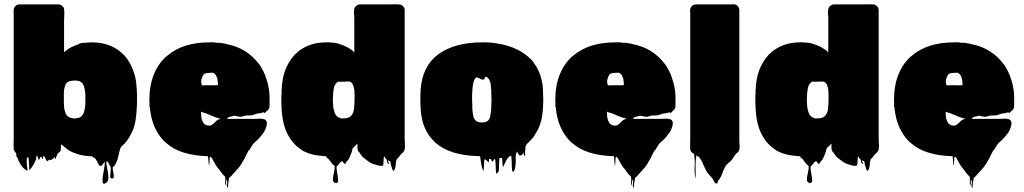

<svg xmlns="http://www.w3.org/2000/svg" viewBox="-20 -731 4857 911"><path d="M606 -104 594 -81Q590 -75 586.5 -69.5Q583 -64 579 -59L573 -52L571 -50Q570 -49 569.5 -48Q569 -47 567 -46Q566 -45 564.5 -43.5Q563 -42 559 -38Q557 -36 557 -36Q555 -35 553 -33Q552 -32 549.5 -22Q547 -12 546 -10Q543 2 540.5 14Q538 26 533 37L530 43Q528 48 524.5 53.5Q521 59 515 62Q514 71 517 84Q520 97 520 106.5Q520 116 511 116Q503 116 503 106.5Q503 97 505 83.5Q507 70 504 58Q500 54 498 49Q496 44 493 39Q491 38 489 36Q489 34 487 34Q487 33 485 33Q484 48 489 70Q494 92 494.5 111.5Q495 131 480 139Q469 145 467 134Q465 123 468 104.5Q471 86 474.5 67Q478 48 477 37Q475 39 475 39Q474 39 474 39.5Q474 40 474 40Q473 42 471 44Q470 46 467.5 49Q465 52 462 54Q460 58 457 56Q452 56 448 50Q448 49 447.5 48.5Q447 48 447 48Q447 47 446.5 47Q446 47 446 46Q446 45 445.5 45Q445 45 445 44Q443 39 440.5 34.5Q438 30 435 26Q434 23 430 19L427 16Q427 18 425 18Q424 19 419 12Q420 12 414 11Q408 10 407 10H402Q361 7 331 -6Q319 -10 306 -18L294 -27Q291 -29 287 -33Q282 -36 274 -44L272 -46L269 -42V-30Q269 -27 269 -24Q269 -21 268 -18Q267 -14 264 -11Q262 -9 259.5 -7Q257 -5 254 -3Q252 1 250 6Q248 11 246 16Q245 17 244.5 20.5Q244 24 242 23Q240 21 240 14Q234 21 226 26Q222 29 219.5 27.5Q217 26 213 28Q210 29 207.5 32Q205 35 201 31Q199 30 197 25L194 16Q190 12 188 9Q188 8 187.5 8Q187 8 187 7Q185 11 185 15.5Q185 20 183 24Q182 25 181 22Q180 19 179 18Q177 16 175 12Q174 13 173 13.5Q172 14 171 15Q170 17 169.5 19.5Q169 22 167 24Q165 29 163 26Q161 24 161 20Q161 16 159 13Q158 11 156.5 9Q155 7 153 6Q153 8 153 12Q153 16 151 26Q150 28 149 30Q148 32 147 34Q144 39 141.5 45Q139 51 135 56Q134 59 131.5 62Q129 65 127 68Q126 69 125.5 70Q125 71 123 72Q120 78 119 76Q118 61 117.5 46Q117 31 115 16Q115 14 113 16Q112 16 112 16.5Q112 17 111 17Q110 17 110 16.5Q110 16 108 16Q105 31 107.5 48Q110 65 110.5 73.5Q111 82 100 74Q87 64 78 49.5Q69 35 63 19Q61 15 61 12Q60 15 59 14Q57 9 57.5 4Q58 -1 56 -5L50 -11V-12Q47 -15 47 -18Q46 -18 46 -18.5Q46 -19 46 -19Q45 -22 45 -25Q45 -28 45 -31Q44 -39 44.5 -48Q45 -57 45 -64V-659Q45 -665 44.5 -671Q44 -677 45 -683Q45 -694 53 -702Q61 -710 72 -710H257Q268 -710 276 -702Q283 -697 284 -687Q286 -674 285 -661Q284 -648 284 -635V-483L291 -489Q315 -509 348 -519Q350 -521 352 -521Q353 -522 357 -524Q357 -524 358 -524Q359 -524 360 -525Q369 -528 379 -528H386Q394 -529 401.5 -529.5Q409 -530 417 -530Q464 -530 502.5 -514.5Q541 -499 571 -467Q573 -464 575.5 -461.5Q578 -459 580 -456Q596 -435 606 -411Q609 -405 611 -399Q613 -393 615 -387Q620 -375 623.5 -356.5Q627 -338 628 -318Q628 -310 629 -307Q630 -294 630 -282Q630 -270 630 -262V-245Q630 -239 629.5 -233Q629 -227 629 -221Q628 -209 627.5 -198Q627 -187 625 -176Q624 -163 621.5 -150.5Q619 -138 615 -126Q611 -114 606 -104ZM303 -178Q309 -174 315.5 -172Q322 -170 329 -169H335Q339 -169 340.5 -169.5Q342 -170 343 -170Q347 -171 350.5 -171.5Q354 -172 357 -173L362 -176Q373 -184 377 -195Q382 -207 384 -227Q384 -231 384.5 -234.5Q385 -238 385 -242V-283Q385 -285 384.5 -287.5Q384 -290 384 -293Q384 -296 383.5 -299Q383 -302 382 -305Q382 -308 381 -311.5Q380 -315 379 -318Q379 -320 378.5 -321Q378 -322 378 -323Q370 -343 353 -347Q349 -348 345 -348.5Q341 -349 336 -349Q328 -348 319 -347.5Q310 -347 302 -342Q293 -336 289.5 -325.5Q286 -315 284 -304Q283 -298 283 -291.5Q283 -285 283 -279V-263Q283 -255 283 -246.5Q283 -238 284 -227V-222Q285 -219 285 -216Q285 -213 286 -210Q288 -203 290.5 -195.5Q293 -188 298 -182Q300 -181 301 -180Q302 -179 303 -178Z M1063 137Q1062 142 1062 153Q1062 164 1059 159Q1055 151 1057.5 140.5Q1060 130 1055 122Q1053 118 1053 126.5Q1053 135 1053 143Q1053 151 1051 148Q1047 138 1048.5 127.5Q1050 117 1048 107Q1043 103 1038.5 98Q1034 93 1031 89Q1027 84 1024 79.5Q1021 75 1018 71Q1010 63 1003 51L991 30Q991 29 988 23.5Q985 18 983 16Q981 14 979 13Q975 13 975 16Q974 26 974 35.5Q974 45 972 55Q972 57 971 52Q970 47 970 44Q969 36 968.5 27Q968 18 967 10H961Q901 8 852 -7Q803 -22 768 -53L762 -58L755 -65Q729 -93 712.5 -131Q696 -169 691 -221Q690 -221 690 -223Q689 -225 689 -233Q689 -234 689.5 -235Q690 -236 690 -237Q689 -242 689 -247.5Q689 -253 689 -259V-266Q690 -326 708 -373Q726 -420 758 -453Q760 -454 760.5 -455Q761 -456 762 -457Q763 -458 766 -460.5Q769 -463 769 -463Q772 -466 774 -467Q848 -530 974 -530H995Q999 -530 1000 -529Q1009 -529 1013 -528Q1027 -529 1034 -526Q1039 -525 1044 -524.5Q1049 -524 1054 -522Q1106 -512 1144 -487.5Q1182 -463 1207 -429Q1212 -425 1215 -419Q1218 -413 1221 -408L1229 -394Q1230 -391 1231.5 -388.5Q1233 -386 1234 -383Q1236 -380 1237 -377Q1238 -374 1239 -371Q1244 -357 1248.5 -342Q1253 -327 1255 -312Q1255 -308 1256 -306Q1258 -298 1258 -290Q1258 -282 1259 -274V-228Q1259 -214 1247 -205Q1244 -203 1240 -199Q1238 -194 1236 -194Q1236 -194 1232 -198Q1230 -198 1226 -197Q1222 -196 1220 -195Q1216 -194 1213 -193.5Q1210 -193 1206 -193Q1198 -192 1191 -189Q1184 -186 1176 -184Q1170 -183 1163 -183Q1156 -183 1149 -183Q1140 -182 1132.5 -179Q1125 -176 1117 -177Q1111 -178 1105 -179.5Q1099 -181 1092 -182Q1088 -181 1084.5 -180Q1081 -179 1077 -178Q1074 -177 1071 -177Q1068 -177 1065 -175Q1062 -173 1056 -167H1193Q1197 -167 1201.5 -167.5Q1206 -168 1211 -168H1216Q1222 -168 1230 -166Q1232 -166 1233 -165.5Q1234 -165 1235 -165Q1242 -162 1245 -154Q1247 -148 1246 -144Q1246 -137 1243 -128L1240 -120Q1234 -104 1224 -93Q1220 -88 1216 -83Q1212 -78 1207 -73Q1203 -69 1199 -65Q1195 -61 1190 -57L1184 -51Q1179 -46 1175.5 -39.5Q1172 -33 1168 -27Q1165 -24 1164 -22Q1166 -24 1164 -20Q1162 -16 1160 -18Q1158 -13 1155.5 -9Q1153 -5 1149 3Q1147 8 1144.5 12.5Q1142 17 1140 22Q1134 33 1129 40Q1128 43 1126.5 45.5Q1125 48 1123 50L1119 56Q1118 57 1117 59Q1116 61 1114 63Q1108 70 1102 76.5Q1096 83 1090 90L1083 97Q1081 100 1078.5 103Q1076 106 1073 108Q1069 112 1067 112Q1066 118 1065.5 124.5Q1065 131 1063 137ZM938 -326H943Q956 -326 969 -326.5Q982 -327 995 -326L1014 -327V-339Q1013 -340 1013 -341Q1013 -345 1012.5 -350Q1012 -355 1011 -359L1005 -373Q1004 -374 1004 -374.5Q1004 -375 1003 -376Q998 -383 992 -385Q992 -386 989 -386H988Q981 -386 974 -385.5Q967 -385 960 -384Q958 -383 954.5 -382.5Q951 -382 948 -380Q947 -379 947 -378.5Q947 -378 946 -377Q944 -375 943 -372Q942 -369 940 -367Q934 -351 934.5 -344Q935 -337 938 -326ZM965 -136Q967 -135 977 -135Q983 -137 988.5 -141Q994 -145 998 -149L1007 -158Q1015 -164 1019 -165Q1023 -166 1028 -167Q1021 -169 1014.5 -171Q1008 -173 1001 -175Q990 -179 979.5 -184Q969 -189 958 -193L938 -199Q936 -201 934 -201V-196Q934 -195 934.5 -187.5Q935 -180 935 -178Q936 -167 940.5 -156.5Q945 -146 953 -140L961 -137Q962 -136 965 -136Z M1901 -30Q1901 -27 1900.5 -24Q1900 -21 1899 -18Q1897 -14 1896 -13Q1892 -7 1889 -5Q1887 -4 1883 0Q1881 2 1880 4Q1876 8 1873 13Q1870 18 1865 22L1862 25Q1858 37 1857.5 51.5Q1857 66 1850 77Q1847 83 1842 74Q1840 69 1838 60.5Q1836 52 1834 48Q1833 44 1833 39.5Q1833 35 1829 33Q1828 32 1826 32Q1823 32 1819 30Q1819 31 1822 36Q1825 41 1826.5 44.5Q1828 48 1821 45Q1818 43 1816.5 36Q1815 29 1815 27Q1811 23 1809 20Q1808 18 1806 15.5Q1804 13 1802 10Q1800 21 1800 32Q1800 43 1798 54Q1798 55 1794 55Q1790 56 1786 56Q1782 56 1778 55Q1765 52 1751.5 47.5Q1738 43 1727 34Q1712 24 1698 11L1692 2Q1691 1 1690 0Q1689 -1 1687 -5V-6Q1680 -11 1678.5 -16Q1677 -21 1676 -26V-50Q1675 -49 1674 -48Q1673 -47 1671 -45Q1671 -44 1670 -43Q1669 -42 1669 -42Q1668 -41 1667 -40.5Q1666 -40 1665 -39Q1663 -36 1660 -33.5Q1657 -31 1654 -29L1651 -18Q1651 -17 1650.5 -16.5Q1650 -16 1650 -14V-13L1644 3Q1641 10 1638 17Q1635 24 1631 29Q1628 34 1624 35Q1623 37 1621.5 42Q1620 47 1615 46Q1611 44 1608.5 39Q1606 34 1601 34Q1600 35 1597.5 37Q1595 39 1594 40Q1593 41 1589 46Q1585 51 1582 55Q1581 56 1580 56.5Q1579 57 1577 58Q1576 71 1580 90.5Q1584 110 1584.5 124.5Q1585 139 1572 137Q1559 134 1559.5 120Q1560 106 1564.5 88Q1569 70 1568 57L1565 54Q1565 54 1564.5 54Q1564 54 1564 53Q1563 53 1560.5 50.5Q1558 48 1557 47L1536 20Q1535 19 1535 18.5Q1535 18 1534 17Q1531 22 1532 25Q1533 28 1528 10H1517Q1512 10 1510 9Q1460 6 1422 -13Q1418 -15 1414.5 -17Q1411 -19 1408 -22Q1368 -48 1343.5 -96.5Q1319 -145 1316 -221Q1315 -236 1315 -248Q1315 -260 1315 -273V-279Q1315 -282 1316 -284V-300Q1318 -365 1339 -411.5Q1360 -458 1394 -486Q1399 -491 1405 -494Q1456 -530 1528 -530Q1534 -530 1540.5 -530Q1547 -530 1552 -529Q1560 -529 1567.5 -528Q1575 -527 1582 -525Q1584 -524 1587 -523.5Q1590 -523 1593 -521Q1618 -514 1639 -500L1645 -496Q1649 -494 1651.5 -491.5Q1654 -489 1657 -487Q1657 -486 1657.5 -486Q1658 -486 1658 -486Q1658 -486 1658 -485.5Q1658 -485 1659 -485Q1659 -475 1659.5 -476Q1660 -477 1660.5 -482Q1661 -487 1661 -487V-648Q1660 -658 1659.5 -669Q1659 -680 1661 -689Q1664 -700 1672 -704Q1678 -710 1688 -710H1822Q1830 -710 1845 -710.5Q1860 -711 1873 -710Q1882 -710 1886 -706Q1890 -704 1891 -703Q1900 -696 1900 -682V-76Q1900 -66 1901 -53.5Q1902 -41 1901 -30ZM1636 -174Q1645 -179 1650 -186.5Q1655 -194 1658 -204Q1661 -218 1661 -232Q1661 -234 1661.5 -236.5Q1662 -239 1662 -241V-262Q1663 -270 1662.5 -279.5Q1662 -289 1661 -305Q1660 -307 1660 -310L1657 -323Q1656 -325 1655 -327.5Q1654 -330 1653 -332L1648 -338L1646 -340Q1644 -341 1642 -343Q1639 -344 1634 -344H1628Q1621 -344 1613.5 -343.5Q1606 -343 1598 -343Q1595 -343 1591 -343.5Q1587 -344 1583 -343Q1575 -338 1571 -330Q1570 -330 1570 -329.5Q1570 -329 1570 -329Q1570 -329 1568 -325Q1567 -322 1566 -319Q1565 -316 1564 -313Q1564 -311 1563.5 -308.5Q1563 -306 1563 -304Q1562 -300 1561.5 -296Q1561 -292 1561 -288Q1561 -285 1560.5 -282Q1560 -279 1560 -276Q1559 -264 1559.5 -251Q1560 -238 1561 -226Q1561 -224 1561.5 -222Q1562 -220 1562 -218L1564 -210Q1566 -201 1569.5 -192.5Q1573 -184 1580 -178L1585 -175Q1595 -169 1605 -169Q1615 -169 1620 -170Q1625 -170 1628.5 -171.5Q1632 -173 1636 -174Z M2557 -276Q2558 -260 2557.5 -244Q2557 -228 2556 -213Q2554 -182 2547 -155.5Q2540 -129 2527 -107Q2523 -100 2519 -93Q2515 -86 2510 -79Q2505 -73 2499 -68Q2499 -67 2498.5 -66.5Q2498 -66 2498 -66Q2494 -60 2488 -56Q2487 -55 2486 -54Q2485 -53 2483 -51Q2482 -50 2481 -49Q2480 -48 2479 -47L2473 -34Q2473 -30 2473 -26.5Q2473 -23 2472 -19Q2471 -12 2472 -0.5Q2473 11 2468 7Q2465 4 2464.5 -0.5Q2464 -5 2464 -9Q2464 -7 2462 -5Q2461 -2 2458.5 1.5Q2456 5 2452 6Q2445 9 2440.5 1.5Q2436 -6 2434 -10Q2434 -10 2434 -10.5Q2434 -11 2433 -12Q2426 1 2427 17.5Q2428 34 2426 50Q2426 54 2425 59.5Q2424 65 2423 70Q2422 76 2418 81Q2418 84 2414 84Q2410 82 2410 79Q2408 62 2408 44Q2408 26 2406 9Q2406 9 2405.5 8.5Q2405 8 2404 8Q2401 9 2398 11Q2395 13 2393 15Q2386 22 2381 32Q2378 38 2375.5 44Q2373 50 2370 55Q2369 56 2367.5 59.5Q2366 63 2366 62Q2364 51 2364 40Q2364 29 2362 19Q2364 19 2356.5 18.5Q2349 18 2350 19Q2348 35 2348 51Q2348 67 2346 83Q2346 84 2342.5 87Q2339 90 2338 91Q2337 92 2335.5 92.5Q2334 93 2334 92Q2332 75 2332 57.5Q2332 40 2329 23Q2326 24 2324 26Q2322 28 2322 28Q2321 29 2320.5 31.5Q2320 34 2318 36Q2317 36 2313 32Q2312 30 2311.5 28Q2311 26 2309 25Q2309 24 2308.5 24Q2308 24 2308 24Q2307 23 2307 23.5Q2307 24 2306 23H2300Q2300 27 2300 31Q2300 35 2298 40Q2298 40 2290 31Q2285 26 2285 26.5Q2285 27 2282 26Q2278 26 2278 25Q2277 39 2276.5 52.5Q2276 66 2274 80Q2274 82 2272.5 78Q2271 74 2270 72Q2269 69 2268 66.5Q2267 64 2266 61Q2263 48 2261.5 35.5Q2260 23 2258 10H2252Q2116 7 2047 -53L2041 -59Q1982 -115 1976 -213Q1973 -260 1976 -307Q1984 -418 2060.5 -474Q2137 -530 2270 -530H2279Q2293 -530 2307 -529Q2321 -528 2334 -526Q2336 -526 2337 -525Q2440 -510 2502 -447Q2504 -445 2507.5 -440.5Q2511 -436 2512 -434Q2540 -397 2550 -351Q2550 -350 2550.5 -349Q2551 -348 2551 -347Q2555 -330 2556 -311.5Q2557 -293 2557 -276ZM2239 -157Q2242 -155 2246 -153Q2257 -150 2263 -150Q2269 -150 2275 -151H2281Q2285 -153 2288.5 -154.5Q2292 -156 2295 -158Q2303 -166 2305.5 -177Q2308 -188 2309 -198Q2310 -204 2310.5 -211Q2311 -218 2311 -225Q2312 -239 2312 -258Q2312 -277 2311 -292Q2311 -297 2311 -302Q2311 -307 2310 -311Q2310 -315 2309.5 -318.5Q2309 -322 2309 -326Q2306 -352 2295 -361Q2291 -365 2289.5 -365.5Q2288 -366 2286 -366Q2285 -366 2284 -366.5Q2283 -367 2282 -366Q2281 -365 2280.5 -361.5Q2280 -358 2278 -356Q2277 -354 2272.5 -353.5Q2268 -353 2266 -354Q2260 -355 2255 -360H2249Q2248 -361 2247 -362.5Q2246 -364 2244 -365Q2241 -365 2238 -362Q2231 -356 2228 -345.5Q2225 -335 2223 -321Q2222 -318 2222 -313Q2222 -310 2221.5 -306.5Q2221 -303 2221 -299Q2220 -291 2220 -280Q2220 -269 2220 -258Q2220 -251 2220.5 -244.5Q2221 -238 2221 -231Q2221 -224 2221 -217Q2221 -210 2222 -205Q2224 -187 2226.5 -177Q2229 -167 2239 -157Z M2989 137Q2988 142 2988 153Q2988 164 2985 159Q2981 151 2983.5 140.5Q2986 130 2981 122Q2979 118 2979 126.5Q2979 135 2979 143Q2979 151 2977 148Q2973 138 2974.5 127.5Q2976 117 2974 107Q2969 103 2964.5 98Q2960 93 2957 89Q2953 84 2950 79.5Q2947 75 2944 71Q2936 63 2929 51L2917 30Q2917 29 2914 23.5Q2911 18 2909 16Q2907 14 2905 13Q2901 13 2901 16Q2900 26 2900 35.5Q2900 45 2898 55Q2898 57 2897 52Q2896 47 2896 44Q2895 36 2894.5 27Q2894 18 2893 10H2887Q2827 8 2778 -7Q2729 -22 2694 -53L2688 -58L2681 -65Q2655 -93 2638.5 -131Q2622 -169 2617 -221Q2616 -221 2616 -223Q2615 -225 2615 -233Q2615 -234 2615.5 -235Q2616 -236 2616 -237Q2615 -242 2615 -247.5Q2615 -253 2615 -259V-266Q2616 -326 2634 -373Q2652 -420 2684 -453Q2686 -454 2686.5 -455Q2687 -456 2688 -457Q2689 -458 2692 -460.5Q2695 -463 2695 -463Q2698 -466 2700 -467Q2774 -530 2900 -530H2921Q2925 -530 2926 -529Q2935 -529 2939 -528Q2953 -529 2960 -526Q2965 -525 2970 -524.5Q2975 -524 2980 -522Q3032 -512 3070 -487.5Q3108 -463 3133 -429Q3138 -425 3141 -419Q3144 -413 3147 -408L3155 -394Q3156 -391 3157.5 -388.5Q3159 -386 3160 -383Q3162 -380 3163 -377Q3164 -374 3165 -371Q3170 -357 3174.5 -342Q3179 -327 3181 -312Q3181 -308 3182 -306Q3184 -298 3184 -290Q3184 -282 3185 -274V-228Q3185 -214 3173 -205Q3170 -203 3166 -199Q3164 -194 3162 -194Q3162 -194 3158 -198Q3156 -198 3152 -197Q3148 -196 3146 -195Q3142 -194 3139 -193.5Q3136 -193 3132 -193Q3124 -192 3117 -189Q3110 -186 3102 -184Q3096 -183 3089 -183Q3082 -183 3075 -183Q3066 -182 3058.5 -179Q3051 -176 3043 -177Q3037 -178 3031 -179.5Q3025 -181 3018 -182Q3014 -181 3010.5 -180Q3007 -179 3003 -178Q3000 -177 2997 -177Q2994 -177 2991 -175Q2988 -173 2982 -167H3119Q3123 -167 3127.5 -167.5Q3132 -168 3137 -168H3142Q3148 -168 3156 -166Q3158 -166 3159 -165.5Q3160 -165 3161 -165Q3168 -162 3171 -154Q3173 -148 3172 -144Q3172 -137 3169 -128L3166 -120Q3160 -104 3150 -93Q3146 -88 3142 -83Q3138 -78 3133 -73Q3129 -69 3125 -65Q3121 -61 3116 -57L3110 -51Q3105 -46 3101.5 -39.5Q3098 -33 3094 -27Q3091 -24 3090 -22Q3092 -24 3090 -20Q3088 -16 3086 -18Q3084 -13 3081.5 -9Q3079 -5 3075 3Q3073 8 3070.5 12.5Q3068 17 3066 22Q3060 33 3055 40Q3054 43 3052.5 45.5Q3051 48 3049 50L3045 56Q3044 57 3043 59Q3042 61 3040 63Q3034 70 3028 76.5Q3022 83 3016 90L3009 97Q3007 100 3004.5 103Q3002 106 2999 108Q2995 112 2993 112Q2992 118 2991.5 124.5Q2991 131 2989 137ZM2864 -326H2869Q2882 -326 2895 -326.5Q2908 -327 2921 -326L2940 -327V-339Q2939 -340 2939 -341Q2939 -345 2938.5 -350Q2938 -355 2937 -359L2931 -373Q2930 -374 2930 -374.5Q2930 -375 2929 -376Q2924 -383 2918 -385Q2918 -386 2915 -386H2914Q2907 -386 2900 -385.5Q2893 -385 2886 -384Q2884 -383 2880.5 -382.5Q2877 -382 2874 -380Q2873 -379 2873 -378.5Q2873 -378 2872 -377Q2870 -375 2869 -372Q2868 -369 2866 -367Q2860 -351 2860.5 -344Q2861 -337 2864 -326ZM2891 -136Q2893 -135 2903 -135Q2909 -137 2914.5 -141Q2920 -145 2924 -149L2933 -158Q2941 -164 2945 -165Q2949 -166 2954 -167Q2947 -169 2940.5 -171Q2934 -173 2927 -175Q2916 -179 2905.5 -184Q2895 -189 2884 -193L2864 -199Q2862 -201 2860 -201V-196Q2860 -195 2860.5 -187.5Q2861 -180 2861 -178Q2862 -167 2866.5 -156.5Q2871 -146 2879 -140L2887 -137Q2888 -136 2891 -136Z M3489 -29Q3489 -24 3487 -18Q3487 -18 3485 -14L3484 -13Q3483 -10 3477.5 -5.5Q3472 -1 3471 0L3470 1Q3470 2 3469.5 2Q3469 2 3469 3Q3467 8 3465 8Q3461 14 3457.5 20Q3454 26 3449 31Q3445 36 3439.5 40Q3434 44 3429 49Q3424 54 3421 60Q3420 63 3418.5 65.5Q3417 68 3416 70Q3409 84 3407 92Q3405 100 3396 115Q3395 119 3389 123Q3388 125 3385.5 133Q3383 141 3377 140Q3375 140 3372.5 136.5Q3370 133 3369 132Q3366 127 3364 122Q3362 117 3358 113Q3356 111 3355 109Q3351 106 3346 100Q3345 98 3343.5 96Q3342 94 3340 93Q3333 84 3328 73.5Q3323 63 3318 53Q3317 50 3316 47Q3315 44 3313 41L3307 29Q3300 17 3292 9Q3292 12 3290 12Q3289 12 3288 9.5Q3287 7 3286 6Q3286 5 3285.5 4.5Q3285 4 3285 4Q3282 14 3281 34.5Q3280 55 3280.5 75.5Q3281 96 3281 108Q3281 120 3280 113Q3274 90 3276 57.5Q3278 25 3273 -1Q3271 -2 3269.5 -3Q3268 -4 3266 -5Q3255 -14 3255 -25Q3254 -35 3254.5 -45Q3255 -55 3255 -64V-659Q3255 -669 3254.5 -680Q3254 -691 3260 -699L3266 -705Q3273 -710 3282 -710H3449Q3454 -710 3459.5 -710.5Q3465 -711 3470 -709Q3473 -708 3475.5 -706.5Q3478 -705 3480 -703Q3482 -701 3484 -697Q3488 -692 3488 -683V-59Q3488 -52 3489 -44.5Q3490 -37 3489 -29Z M4150 -30Q4150 -27 4149.5 -24Q4149 -21 4148 -18Q4146 -14 4145 -13Q4141 -7 4138 -5Q4136 -4 4132 0Q4130 2 4129 4Q4125 8 4122 13Q4119 18 4114 22L4111 25Q4107 37 4106.5 51.5Q4106 66 4099 77Q4096 83 4091 74Q4089 69 4087 60.5Q4085 52 4083 48Q4082 44 4082 39.5Q4082 35 4078 33Q4077 32 4075 32Q4072 32 4068 30Q4068 31 4071 36Q4074 41 4075.5 44.5Q4077 48 4070 45Q4067 43 4065.5 36Q4064 29 4064 27Q4060 23 4058 20Q4057 18 4055 15.5Q4053 13 4051 10Q4049 21 4049 32Q4049 43 4047 54Q4047 55 4043 55Q4039 56 4035 56Q4031 56 4027 55Q4014 52 4000.5 47.5Q3987 43 3976 34Q3961 24 3947 11L3941 2Q3940 1 3939 0Q3938 -1 3936 -5V-6Q3929 -11 3927.5 -16Q3926 -21 3925 -26V-50Q3924 -49 3923 -48Q3922 -47 3920 -45Q3920 -44 3919 -43Q3918 -42 3918 -42Q3917 -41 3916 -40.5Q3915 -40 3914 -39Q3912 -36 3909 -33.5Q3906 -31 3903 -29L3900 -18Q3900 -17 3899.5 -16.5Q3899 -16 3899 -14V-13L3893 3Q3890 10 3887 17Q3884 24 3880 29Q3877 34 3873 35Q3872 37 3870.5 42Q3869 47 3864 46Q3860 44 3857.5 39Q3855 34 3850 34Q3849 35 3846.5 37Q3844 39 3843 40Q3842 41 3838 46Q3834 51 3831 55Q3830 56 3829 56.5Q3828 57 3826 58Q3825 71 3829 90.5Q3833 110 3833.5 124.5Q3834 139 3821 137Q3808 134 3808.5 120Q3809 106 3813.5 88Q3818 70 3817 57L3814 54Q3814 54 3813.5 54Q3813 54 3813 53Q3812 53 3809.5 50.5Q3807 48 3806 47L3785 20Q3784 19 3784 18.5Q3784 18 3783 17Q3780 22 3781 25Q3782 28 3777 10H3766Q3761 10 3759 9Q3709 6 3671 -13Q3667 -15 3663.5 -17Q3660 -19 3657 -22Q3617 -48 3592.5 -96.5Q3568 -145 3565 -221Q3564 -236 3564 -248Q3564 -260 3564 -273V-279Q3564 -282 3565 -284V-300Q3567 -365 3588 -411.5Q3609 -458 3643 -486Q3648 -491 3654 -494Q3705 -530 3777 -530Q3783 -530 3789.5 -530Q3796 -530 3801 -529Q3809 -529 3816.5 -528Q3824 -527 3831 -525Q3833 -524 3836 -523.5Q3839 -523 3842 -521Q3867 -514 3888 -500L3894 -496Q3898 -494 3900.5 -491.5Q3903 -489 3906 -487Q3906 -486 3906.5 -486Q3907 -486 3907 -486Q3907 -486 3907 -485.5Q3907 -485 3908 -485Q3908 -475 3908.5 -476Q3909 -477 3909.5 -482Q3910 -487 3910 -487V-648Q3909 -658 3908.5 -669Q3908 -680 3910 -689Q3913 -700 3921 -704Q3927 -710 3937 -710H4071Q4079 -710 4094 -710.5Q4109 -711 4122 -710Q4131 -710 4135 -706Q4139 -704 4140 -703Q4149 -696 4149 -682V-76Q4149 -66 4150 -53.5Q4151 -41 4150 -30ZM3885 -174Q3894 -179 3899 -186.5Q3904 -194 3907 -204Q3910 -218 3910 -232Q3910 -234 3910.5 -236.5Q3911 -239 3911 -241V-262Q3912 -270 3911.5 -279.5Q3911 -289 3910 -305Q3909 -307 3909 -310L3906 -323Q3905 -325 3904 -327.5Q3903 -330 3902 -332L3897 -338L3895 -340Q3893 -341 3891 -343Q3888 -344 3883 -344H3877Q3870 -344 3862.5 -343.5Q3855 -343 3847 -343Q3844 -343 3840 -343.5Q3836 -344 3832 -343Q3824 -338 3820 -330Q3819 -330 3819 -329.5Q3819 -329 3819 -329Q3819 -329 3817 -325Q3816 -322 3815 -319Q3814 -316 3813 -313Q3813 -311 3812.5 -308.5Q3812 -306 3812 -304Q3811 -300 3810.5 -296Q3810 -292 3810 -288Q3810 -285 3809.5 -282Q3809 -279 3809 -276Q3808 -264 3808.5 -251Q3809 -238 3810 -226Q3810 -224 3810.5 -222Q3811 -220 3811 -218L3813 -210Q3815 -201 3818.5 -192.5Q3822 -184 3829 -178L3834 -175Q3844 -169 3854 -169Q3864 -169 3869 -170Q3874 -170 3877.5 -171.5Q3881 -173 3885 -174Z M4596 137Q4595 142 4595 153Q4595 164 4592 159Q4588 151 4590.5 140.5Q4593 130 4588 122Q4586 118 4586 126.5Q4586 135 4586 143Q4586 151 4584 148Q4580 138 4581.5 127.5Q4583 117 4581 107Q4576 103 4571.5 98Q4567 93 4564 89Q4560 84 4557 79.5Q4554 75 4551 71Q4543 63 4536 51L4524 30Q4524 29 4521 23.5Q4518 18 4516 16Q4514 14 4512 13Q4508 13 4508 16Q4507 26 4507 35.5Q4507 45 4505 55Q4505 57 4504 52Q4503 47 4503 44Q4502 36 4501.5 27Q4501 18 4500 10H4494Q4434 8 4385 -7Q4336 -22 4301 -53L4295 -58L4288 -65Q4262 -93 4245.5 -131Q4229 -169 4224 -221Q4223 -221 4223 -223Q4222 -225 4222 -233Q4222 -234 4222.5 -235Q4223 -236 4223 -237Q4222 -242 4222 -247.5Q4222 -253 4222 -259V-266Q4223 -326 4241 -373Q4259 -420 4291 -453Q4293 -454 4293.5 -455Q4294 -456 4295 -457Q4296 -458 4299 -460.5Q4302 -463 4302 -463Q4305 -466 4307 -467Q4381 -530 4507 -530H4528Q4532 -530 4533 -529Q4542 -529 4546 -528Q4560 -529 4567 -526Q4572 -525 4577 -524.5Q4582 -524 4587 -522Q4639 -512 4677 -487.5Q4715 -463 4740 -429Q4745 -425 4748 -419Q4751 -413 4754 -408L4762 -394Q4763 -391 4764.5 -388.5Q4766 -386 4767 -383Q4769 -380 4770 -377Q4771 -374 4772 -371Q4777 -357 4781.5 -342Q4786 -327 4788 -312Q4788 -308 4789 -306Q4791 -298 4791 -290Q4791 -282 4792 -274V-228Q4792 -214 4780 -205Q4777 -203 4773 -199Q4771 -194 4769 -194Q4769 -194 4765 -198Q4763 -198 4759 -197Q4755 -196 4753 -195Q4749 -194 4746 -193.5Q4743 -193 4739 -193Q4731 -192 4724 -189Q4717 -186 4709 -184Q4703 -183 4696 -183Q4689 -183 4682 -183Q4673 -182 4665.5 -179Q4658 -176 4650 -177Q4644 -178 4638 -179.5Q4632 -181 4625 -182Q4621 -181 4617.5 -180Q4614 -179 4610 -178Q4607 -177 4604 -177Q4601 -177 4598 -175Q4595 -173 4589 -167H4726Q4730 -167 4734.5 -167.5Q4739 -168 4744 -168H4749Q4755 -168 4763 -166Q4765 -166 4766 -165.5Q4767 -165 4768 -165Q4775 -162 4778 -154Q4780 -148 4779 -144Q4779 -137 4776 -128L4773 -120Q4767 -104 4757 -93Q4753 -88 4749 -83Q4745 -78 4740 -73Q4736 -69 4732 -65Q4728 -61 4723 -57L4717 -51Q4712 -46 4708.5 -39.5Q4705 -33 4701 -27Q4698 -24 4697 -22Q4699 -24 4697 -20Q4695 -16 4693 -18Q4691 -13 4688.5 -9Q4686 -5 4682 3Q4680 8 4677.5 12.5Q4675 17 4673 22Q4667 33 4662 40Q4661 43 4659.5 45.5Q4658 48 4656 50L4652 56Q4651 57 4650 59Q4649 61 4647 63Q4641 70 4635 76.5Q4629 83 4623 90L4616 97Q4614 100 4611.5 103Q4609 106 4606 108Q4602 112 4600 112Q4599 118 4598.5 124.5Q4598 131 4596 137ZM4471 -326H4476Q4489 -326 4502 -326.5Q4515 -327 4528 -326L4547 -327V-339Q4546 -340 4546 -341Q4546 -345 4545.5 -350Q4545 -355 4544 -359L4538 -373Q4537 -374 4537 -374.5Q4537 -375 4536 -376Q4531 -383 4525 -385Q4525 -386 4522 -386H4521Q4514 -386 4507 -385.5Q4500 -385 4493 -384Q4491 -383 4487.5 -382.5Q4484 -382 4481 -380Q4480 -379 4480 -378.5Q4480 -378 4479 -377Q4477 -375 4476 -372Q4475 -369 4473 -367Q4467 -351 4467.5 -344Q4468 -337 4471 -326ZM4498 -136Q4500 -135 4510 -135Q4516 -137 4521.5 -141Q4527 -145 4531 -149L4540 -158Q4548 -164 4552 -165Q4556 -166 4561 -167Q4554 -169 4547.5 -171Q4541 -173 4534 -175Q4523 -179 4512.5 -184Q4502 -189 4491 -193L4471 -199Q4469 -201 4467 -201V-196Q4467 -195 4467.5 -187.5Q4468 -180 4468 -178Q4469 -167 4473.5 -156.5Q4478 -146 4486 -140L4494 -137Q4495 -136 4498 -136Z"/></svg>

Font: Rubik Wet Paint
Style: Regular
Weight: 400
Designer: Hubert and Fischer, NaN
Foundry: Hubert and Fischer, NaN
Version: Version 2.200